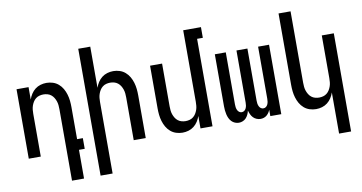

<svg xmlns="http://www.w3.org/2000/svg" viewBox="-87 -968 2673 1416"><g transform="rotate(-10 1250.0 -260.0)"><path d="M348 215V-320Q348 -335 346.5 -350.5Q345 -366 340 -380.5Q335 -395 327 -408Q319 -421 307 -430.5Q295 -440 280 -444Q265 -448 250 -448Q235 -448 220 -444Q205 -440 193 -430.5Q181 -421 173 -408Q165 -395 160 -380.5Q155 -366 153.5 -350.5Q152 -335 152 -320V0H62V-520H152V-427Q159 -448 171.5 -467.5Q184 -487 202 -501Q220 -515 242 -521.5Q264 -528 287 -528Q311 -528 334.5 -520.5Q358 -513 376.5 -497Q395 -481 407 -460Q419 -439 426 -415.5Q433 -392 435.5 -368Q438 -344 438 -320V-80H481V0H438V215Z M562 215V-735H652V-427Q659 -448 671.5 -467.5Q684 -487 702 -501Q720 -515 742 -521.5Q764 -528 787 -528Q811 -528 834.5 -520.5Q858 -513 876.5 -497Q895 -481 907 -460Q919 -439 926 -415.5Q933 -392 935.5 -368Q938 -344 938 -320V0H848V-320Q848 -335 846.5 -350.5Q845 -366 840 -380.5Q835 -395 827 -408Q819 -421 807 -430.5Q795 -440 780 -444Q765 -448 750 -448Q735 -448 720 -444Q705 -440 693 -430.5Q681 -421 673 -408Q665 -395 660 -380.5Q655 -366 653.5 -350.5Q652 -335 652 -320V215Z M1213 8Q1189 8 1165.5 0.5Q1142 -7 1123.5 -23Q1105 -39 1093 -60Q1081 -81 1074 -104.5Q1067 -128 1064.5 -152Q1062 -176 1062 -200V-520H1152V-200Q1152 -185 1153.5 -169.5Q1155 -154 1160 -139.5Q1165 -125 1173 -112Q1181 -99 1193 -89.5Q1205 -80 1220 -76Q1235 -72 1250 -72Q1265 -72 1280 -76Q1295 -80 1307 -89.5Q1319 -99 1327 -112Q1335 -125 1340 -139.5Q1345 -154 1346.5 -169.5Q1348 -185 1348 -200V-735H1481V-655H1438V0H1348V-93Q1341 -72 1328.5 -52.5Q1316 -33 1298 -19Q1280 -5 1258 1.5Q1236 8 1213 8Z M1635 8Q1620 8 1605.5 2Q1591 -4 1580.5 -15Q1570 -26 1563.5 -40Q1557 -54 1553.5 -69Q1550 -84 1548.5 -99.5Q1547 -115 1547 -130V-520H1629V-130Q1629 -119 1630.5 -108.5Q1632 -98 1636.5 -88Q1641 -78 1649.5 -71.5Q1658 -65 1669 -65Q1680 -65 1688.5 -71.5Q1697 -78 1701.5 -88Q1706 -98 1707.5 -108.5Q1709 -119 1709 -130V-520H1791V-130Q1791 -119 1792.5 -108.5Q1794 -98 1798.5 -88Q1803 -78 1811.5 -71.5Q1820 -65 1831 -65Q1842 -65 1850.5 -71.5Q1859 -78 1863.5 -88Q1868 -98 1869.5 -108.5Q1871 -119 1871 -130V-520H1953V0H1871V-48Q1867 -37 1860 -26.5Q1853 -16 1843.5 -8Q1834 0 1822 4Q1810 8 1797 8Q1782 8 1767.5 2Q1753 -4 1742.5 -15Q1732 -26 1725.5 -40Q1719 -54 1715 -69Q1712 -54 1705.5 -40Q1699 -26 1689 -15Q1679 -4 1664.5 2Q1650 8 1635 8Z M2348 215V-93Q2341 -72 2328.5 -52.5Q2316 -33 2298 -19Q2280 -5 2258 1.5Q2236 8 2213 8Q2189 8 2165.5 0.5Q2142 -7 2123.5 -23Q2105 -39 2093 -60Q2081 -81 2074 -104.5Q2067 -128 2064.5 -152Q2062 -176 2062 -200V-735H2152V-200Q2152 -185 2153.5 -169.5Q2155 -154 2160 -139.5Q2165 -125 2173 -112Q2181 -99 2193 -89.5Q2205 -80 2220 -76Q2235 -72 2250 -72Q2265 -72 2280 -76Q2295 -80 2307 -89.5Q2319 -99 2327 -112Q2335 -125 2340 -139.5Q2345 -154 2346.5 -169.5Q2348 -185 2348 -200V-520H2438V215Z"/></g></svg>

Font: Iosevka Medium
Style: Regular
Weight: 500
Monospace: yes
Designer: Belleve Invis
Foundry: Belleve Invis
Version: Version 32.5.0; ttfautohint (v1.8.4)